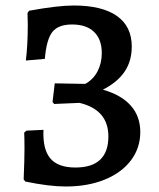

<svg xmlns="http://www.w3.org/2000/svg" viewBox="-20 -666 577 698"><path d="M72 -6 66 -14Q69 -86 69 -123Q69 -162 68 -184L76 -191L138 -194Q135 -123 163 -90Q191 -57 254 -57Q374 -57 374 -170Q374 -267 269 -292L177 -288L171 -295L179 -363L290 -361Q319 -377 334.5 -406.5Q350 -436 350 -473Q350 -523 322 -550Q294 -577 242 -577Q192 -577 170.5 -550Q149 -523 143 -452L74 -446Q81 -502 81 -577L80 -619L86 -627Q190 -646 248 -646Q351 -646 405 -608Q459 -570 459 -497Q459 -444 433 -405.5Q407 -367 354 -340Q421 -321 455.5 -282Q490 -243 490 -186Q490 -128 456 -83Q422 -38 360.5 -13Q299 12 219 12Q159 12 72 -6Z"/></svg>

Font: Alegreya SC Medium
Style: Regular
Weight: 500
Designer: Juan Pablo del Peral
Foundry: Huerta Tipografica
Version: Version 2.007; ttfautohint (v1.6)